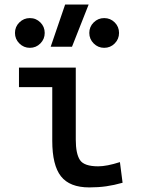

<svg xmlns="http://www.w3.org/2000/svg" viewBox="-20 -815 626 845"><path d="M373 9.8Q286.6 9.8 248.3 -39.1Q210 -87.9 210 -195.3V-517.6H313.5V-200.2Q313.5 -138.7 331.8 -110.8Q350.1 -83 412.1 -83Q450.2 -83 507.8 -101.6L519.5 -10.7Q481.9 0 447.3 4.9Q412.6 9.8 373 9.8ZM63.5 -431.6V-517.6H218.8V-431.6ZM203.1 -609.4 266.6 -794.9H370.1L296.9 -609.4ZM111.3 -604.5Q84.5 -604.5 65.2 -623.8Q45.9 -643.1 45.9 -669.9Q45.9 -697.3 65.2 -716.3Q84.5 -735.4 111.3 -735.4Q138.7 -735.4 157.7 -716.3Q176.8 -697.3 176.8 -669.9Q176.8 -643.1 157.7 -623.8Q138.7 -604.5 111.3 -604.5ZM438.5 -604.5Q411.6 -604.5 392.3 -623.8Q373 -643.1 373 -669.9Q373 -697.3 392.3 -716.3Q411.6 -735.4 438.5 -735.4Q465.8 -735.4 484.9 -716.3Q503.9 -697.3 503.9 -669.9Q503.9 -643.1 484.9 -623.8Q465.8 -604.5 438.5 -604.5Z"/></svg>

Font: Cascadia Code
Style: Regular
Weight: 400
Designer: Aaron Bell
Foundry: Saja Typeworks
Version: Version 2404.023